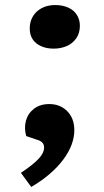

<svg xmlns="http://www.w3.org/2000/svg" viewBox="-20 -567 411 762"><path d="M98 -454Q98 -481 110.5 -502Q123 -523 146 -535Q169 -547 199 -547Q228 -547 250.5 -537Q273 -527 285 -508Q297 -489 297 -465Q297 -436 283 -415.5Q269 -395 245.5 -384.5Q222 -374 193 -374Q165 -374 143.5 -383.5Q122 -393 110 -410.5Q98 -428 98 -454ZM104 175 63 119Q111 87 133 63.5Q155 40 155 18Q155 6 147.5 -1.5Q140 -9 125 -13L84 -27Q75 -59 83 -88Q91 -117 115 -135.5Q139 -154 176 -154Q219 -154 247 -125.5Q275 -97 275 -50Q275 -22 264 7.5Q253 37 231 66.5Q209 96 177 123.5Q145 151 104 175Z"/></svg>

Font: Literata
Style: Bold Italic
Weight: 700
Italic angle: -2°
Designer: Latin by Veronika Burian and Jose Scaglione. Greek by Irene Vlachou. Cyrillic by Vera Evstafieva
Foundry: TypeTogether
Version: Version 3.103;gftools[0.9.29]